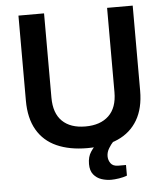

<svg xmlns="http://www.w3.org/2000/svg" viewBox="-58 -738 840 971"><g transform="rotate(-5 362.0 -252.0)"><path d="M361 12Q271 12 206 -17Q141 -46 106.5 -105.5Q72 -165 72 -254V-686H202V-258Q202 -179 243.5 -138.5Q285 -98 361 -98Q437 -98 479.5 -138.5Q522 -179 522 -258V-686H652V-254Q652 -165 617 -105.5Q582 -46 517 -17Q452 12 361 12ZM467 182Q442 182 418 174Q394 166 378 146.5Q362 127 362 93Q362 56 378.5 31.5Q395 7 415 -12H493V-8Q483 2 471 21.5Q459 41 459 62Q459 82 470.5 98Q482 114 509 114H548V168Q530 175 507 178.5Q484 182 467 182Z"/></g></svg>

Font: Archivo Variable SemiBold
Style: Regular
Weight: 600
Designer: Hector Gatti
Foundry: Omnibus-Type
Version: Version 2.001